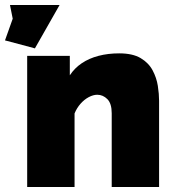

<svg xmlns="http://www.w3.org/2000/svg" viewBox="-61 -750 702 770"><path d="M577 0H387V-296Q387 -335 369.5 -352.5Q352 -370 329 -370Q313 -370 295 -360.5Q277 -351 262 -334Q247 -317 238 -295V0H48V-526H219V-448Q238 -477 267 -496.5Q296 -516 334 -526Q372 -536 417 -536Q471 -536 503 -517Q535 -498 551 -468Q567 -438 572 -405.5Q577 -373 577 -346ZM178 -730 79 -556 -41 -588 -10 -675 -21 -730Z"/></svg>

Font: Raleway Thin Black
Style: Regular
Weight: 900
Version: Version 4.026